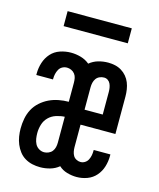

<svg xmlns="http://www.w3.org/2000/svg" viewBox="-108 -782 716 867"><g transform="rotate(15 250.0 -348.5)"><path d="M162 8Q143 8 125 4Q107 0 91 -9.5Q75 -19 63.5 -34Q52 -49 45 -66Q38 -83 35 -101.5Q32 -120 32 -138Q32 -162 36.5 -185.5Q41 -209 52 -229.5Q63 -250 81 -266Q99 -282 120 -292Q141 -302 164.5 -306.5Q188 -311 211 -311V-400Q211 -411 209 -421.5Q207 -432 200.5 -440.5Q194 -449 184 -453.5Q174 -458 164 -458Q152 -458 142 -452.5Q132 -447 126.5 -437Q121 -427 118.5 -416Q116 -405 116 -394Q116 -393 116 -392Q116 -391 116 -390H38Q38 -392 38 -394Q38 -396 38 -397Q38 -423 46 -448Q54 -473 71 -492Q88 -511 113 -519.5Q138 -528 164 -528Q187 -528 210 -521.5Q233 -515 251 -500Q269 -515 291.5 -521.5Q314 -528 338 -528Q354 -528 370 -524.5Q386 -521 400 -512.5Q414 -504 424.5 -491.5Q435 -479 441 -464Q447 -449 449.5 -432.5Q452 -416 452 -400V-225H289V-120Q289 -110 291 -99.5Q293 -89 298 -80.5Q303 -72 312.5 -67Q322 -62 332 -62Q343 -62 352.5 -68Q362 -74 367 -84Q372 -94 374 -104.5Q376 -115 376 -126Q376 -127 376 -128Q376 -129 376 -130H454Q454 -128 454 -126Q454 -124 454 -123Q454 -97 446.5 -72.5Q439 -48 422.5 -29Q406 -10 382 -1Q358 8 332 8Q310 8 287.5 1.5Q265 -5 249 -20Q231 -5 208 1.5Q185 8 162 8ZM289 -295H374V-400Q374 -410 372.5 -419.5Q371 -429 367 -438Q363 -447 355 -452.5Q347 -458 337 -458Q326 -458 316 -453.5Q306 -449 300 -440.5Q294 -432 291.5 -421.5Q289 -411 289 -400ZM162 -62Q172 -62 182.5 -66.5Q193 -71 199.5 -79.5Q206 -88 208.5 -98.5Q211 -109 211 -120V-241Q191 -240 171 -233.5Q151 -227 136.5 -212.5Q122 -198 116 -178Q110 -158 110 -138Q110 -125 112 -112Q114 -99 120 -87.5Q126 -76 137.5 -69Q149 -62 162 -62ZM100 -635V-705H400V-635Z"/></g></svg>

Font: Iosevka Slab
Style: Regular
Weight: 400
Monospace: yes
Designer: Belleve Invis
Foundry: Belleve Invis
Version: Version 11.2.4; ttfautohint (v1.8.3)